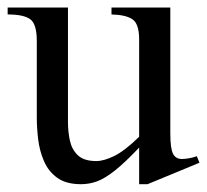

<svg xmlns="http://www.w3.org/2000/svg" viewBox="-20 -467 541 502"><path d="M501.5 -41.5 365.7 14.6H343.8V-81.1Q306.2 -41.5 280.3 -21Q254.4 -0.5 233.9 7.1Q213.4 14.6 191.9 14.6Q152.8 14.6 129.6 -2.2Q106.4 -19 95 -45.7Q83.5 -72.3 79.8 -102.5Q76.2 -132.8 76.2 -159.7V-359.9Q76.2 -403.8 59.3 -416.5Q42.5 -429.2 0 -429.2V-447.3H157.7V-147.9Q157.7 -122.6 162.8 -99.1Q168 -75.7 183.8 -60.8Q199.7 -45.9 231.9 -45.9Q251.5 -45.9 278.6 -59.1Q305.7 -72.3 343.8 -109.4V-363.8Q343.8 -404.3 326.7 -416.3Q309.6 -428.2 271.5 -429.2V-447.3H425.3V-118.7Q425.3 -78.6 432.4 -64.9Q439.5 -51.3 455.6 -51.3Q462.4 -51.3 473.1 -53Q483.9 -54.7 494.6 -58.6Z"/></svg>

Font: BabelStone Roman
Style: Regular
Weight: 400
Designer: Walt Agee, Victor Gaultney, Peter Martin, Debbi Hosken, Becca Hirsbrunner (SIL); Andrew West (BabelStone)
Foundry: BabelStone
Version: Version 16.000